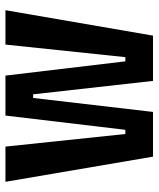

<svg xmlns="http://www.w3.org/2000/svg" viewBox="40 -608 568 687"><g transform="rotate(-90 323.5 -264.0)"><path d="M107 0 17 -528H143L188 -99H203L254 -528H397L448 -99H463L508 -528H631L540 0H378L330 -429H317L267 0Z"/></g></svg>

Font: Bricolage Grotesque 24pt Condensed SemiBold
Style: Regular
Weight: 600
Width: 3
Designer: Mathieu Triay
Foundry: Atelier Triay
Version: Version 1.001;gftools[0.9.33.dev8+g029e19f]